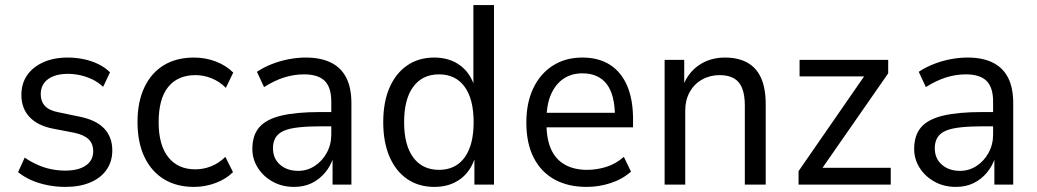

<svg xmlns="http://www.w3.org/2000/svg" viewBox="-20 -725 4074 754"><path d="M237 9Q201 9 166 2Q131 -5 102 -18Q73 -31 51 -49L77 -106Q102 -89 128 -77.5Q154 -66 181.5 -60.5Q209 -55 236 -55Q288 -55 317 -75Q346 -95 346 -131Q346 -161 327.5 -178.5Q309 -196 270 -204L187 -220Q127 -232 95.5 -266Q64 -300 64 -352Q64 -397 86.5 -429.5Q109 -462 150 -480.5Q191 -499 246 -499Q278 -499 309 -492.5Q340 -486 366.5 -473Q393 -460 412 -441L385 -384Q366 -402 343 -413Q320 -424 295.5 -429.5Q271 -435 247 -435Q197 -435 168.5 -414Q140 -393 140 -355Q140 -327 156.5 -309Q173 -291 210 -284L292 -267Q357 -254 389 -220.5Q421 -187 421 -134Q421 -91 398.5 -58.5Q376 -26 334.5 -8.5Q293 9 237 9Z M742 9Q673 9 623.5 -21.5Q574 -52 547 -109Q520 -166 520 -246Q520 -325 547 -382Q574 -439 623.5 -469Q673 -499 742 -499Q787 -499 827.5 -483.5Q868 -468 896 -440L867 -380Q842 -405 811 -417.5Q780 -430 748 -430Q678 -430 640.5 -383.5Q603 -337 603 -245Q603 -155 641 -107.5Q679 -60 747 -60Q780 -60 810.5 -72.5Q841 -85 865 -109L895 -49Q868 -22 827 -6.5Q786 9 742 9Z M1135 9Q1088 9 1051 -11.5Q1014 -32 992.5 -66Q971 -100 971 -140Q971 -194 998.5 -225.5Q1026 -257 1085 -271Q1144 -285 1238 -285H1294V-229H1244Q1191 -229 1154 -225Q1117 -221 1095 -211.5Q1073 -202 1062.5 -185Q1052 -168 1052 -143Q1052 -102 1080 -78Q1108 -54 1151 -54Q1186 -54 1215.5 -73Q1245 -92 1263 -124.5Q1281 -157 1281 -197V-326Q1281 -382 1255 -407.5Q1229 -433 1174 -433Q1135 -433 1096.5 -421Q1058 -409 1017 -383L989 -443Q1016 -461 1048 -473.5Q1080 -486 1114 -492.5Q1148 -499 1181 -499Q1239 -499 1279 -479.5Q1319 -460 1339.5 -420.5Q1360 -381 1360 -319V0H1286V-109H1290Q1279 -74 1257 -47.5Q1235 -21 1204.5 -6Q1174 9 1135 9Z M1686 9Q1624 9 1579 -22Q1534 -53 1509.5 -110Q1485 -167 1485 -245Q1485 -324 1509.5 -380.5Q1534 -437 1579 -468Q1624 -499 1685 -499Q1745 -499 1786.5 -468.5Q1828 -438 1844 -383H1839V-705H1920V0H1843V-111H1847Q1830 -53 1788 -22Q1746 9 1686 9ZM1704 -58Q1769 -58 1804.5 -106.5Q1840 -155 1840 -245Q1840 -336 1804.5 -384.5Q1769 -433 1704 -433Q1639 -433 1603 -384.5Q1567 -336 1567 -245Q1567 -155 1603 -106.5Q1639 -58 1704 -58Z M2284 9Q2211 9 2158 -20Q2105 -49 2076 -105.5Q2047 -162 2047 -244Q2047 -321 2074 -378Q2101 -435 2150.5 -467Q2200 -499 2267 -499Q2331 -499 2375.5 -470.5Q2420 -442 2443 -388Q2466 -334 2466 -257V-225H2109V-282H2412L2395 -265Q2395 -353 2362.5 -395Q2330 -437 2267 -437Q2224 -437 2192.5 -415.5Q2161 -394 2143.5 -353.5Q2126 -313 2126 -254V-241Q2126 -178 2144.5 -138Q2163 -98 2199 -78Q2235 -58 2286 -58Q2323 -58 2360.5 -69.5Q2398 -81 2430 -109L2458 -51Q2424 -21 2378 -6Q2332 9 2284 9Z M2590 0V-490H2667V-389H2663Q2682 -440 2725.5 -469.5Q2769 -499 2827 -499Q2878 -499 2914 -479.5Q2950 -460 2968.5 -419.5Q2987 -379 2987 -316V0H2905V-311Q2905 -352 2894.5 -378.5Q2884 -405 2862 -417.5Q2840 -430 2806 -430Q2768 -430 2737 -412.5Q2706 -395 2688.5 -363.5Q2671 -332 2671 -291V0Z M3116 0V-53L3390 -449L3393 -425H3120V-490H3468V-437L3192 -40L3189 -66H3478V0Z M3734 9Q3687 9 3650 -11.5Q3613 -32 3591.5 -66Q3570 -100 3570 -140Q3570 -194 3597.5 -225.5Q3625 -257 3684 -271Q3743 -285 3837 -285H3893V-229H3843Q3790 -229 3753 -225Q3716 -221 3694 -211.5Q3672 -202 3661.5 -185Q3651 -168 3651 -143Q3651 -102 3679 -78Q3707 -54 3750 -54Q3785 -54 3814.5 -73Q3844 -92 3862 -124.5Q3880 -157 3880 -197V-326Q3880 -382 3854 -407.5Q3828 -433 3773 -433Q3734 -433 3695.5 -421Q3657 -409 3616 -383L3588 -443Q3615 -461 3647 -473.5Q3679 -486 3713 -492.5Q3747 -499 3780 -499Q3838 -499 3878 -479.5Q3918 -460 3938.5 -420.5Q3959 -381 3959 -319V0H3885V-109H3889Q3878 -74 3856 -47.5Q3834 -21 3803.5 -6Q3773 9 3734 9Z"/></svg>

Font: Nunito Sans 10pt SemiCondensed
Style: Regular
Weight: 400
Width: 4
Designer: Vernon Adams
Foundry: Vernon Adams
Version: Version 3.101;gftools[0.9.27]